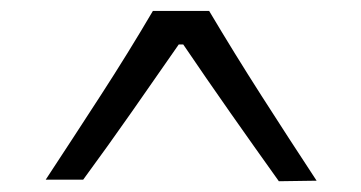

<svg xmlns="http://www.w3.org/2000/svg" viewBox="-20 -735 668 355"><path d="M495.6 -399.9Q450.2 -463.4 406 -526.4Q361.8 -589.4 318.8 -652.8H310.5Q267.6 -590.8 223.6 -528.1Q179.7 -465.3 133.8 -402.8H64.5Q116.2 -481.4 166.5 -559.1Q216.8 -636.7 262.7 -714.8H366.7Q413.1 -636.7 463.4 -558.1Q513.7 -479.5 565.4 -400.9Z"/></svg>

Font: Pinar-DS1-FD Regular
Style: Regular
Weight: 400
Designer: Amin Abedi
Version: Version 3.000